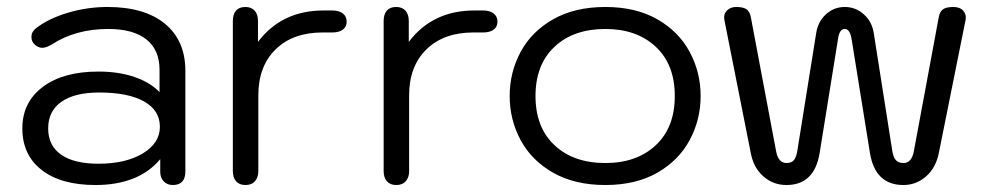

<svg xmlns="http://www.w3.org/2000/svg" viewBox="-20 -520 2834 550"><path d="M44 -152Q44 -227 102.5 -271Q161 -315 262 -315Q321 -315 366.5 -299Q412 -283 437 -256V-320Q437 -377 399.5 -407Q362 -437 290 -437Q197 -437 129 -393Q112 -383 101 -383Q91 -383 81 -391Q70 -400 70 -414Q70 -429 83 -439Q119 -467 174.5 -483.5Q230 -500 288 -500Q394 -500 452.5 -452Q511 -404 511 -317V-29Q511 10 475 10Q459 10 449 -0.5Q439 -11 439 -28V-64Q377 10 253 10Q155 10 99.5 -33Q44 -76 44 -152ZM438 -157Q438 -204 392.5 -229.5Q347 -255 264 -255Q194 -255 156 -228.5Q118 -202 118 -152Q118 -103 155 -77Q192 -51 262 -51Q340 -51 389 -80.5Q438 -110 438 -157Z M647 -30V-460Q647 -479 656 -489.5Q665 -500 683 -500Q700 -500 709.5 -489.5Q719 -479 719 -460V-400Q787 -490 907 -490H932Q951 -490 962 -481.5Q973 -473 973 -458Q973 -443 962 -435Q951 -427 932 -427H904Q819 -427 769.5 -378.5Q720 -330 720 -247V-30Q720 -12 710.5 -1Q701 10 683 10Q666 10 656.5 -0.5Q647 -11 647 -30Z M1079 -30V-460Q1079 -479 1088 -489.5Q1097 -500 1115 -500Q1132 -500 1141.5 -489.5Q1151 -479 1151 -460V-400Q1219 -490 1339 -490H1364Q1383 -490 1394 -481.5Q1405 -473 1405 -458Q1405 -443 1394 -435Q1383 -427 1364 -427H1336Q1251 -427 1201.5 -378.5Q1152 -330 1152 -247V-30Q1152 -12 1142.5 -1Q1133 10 1115 10Q1098 10 1088.5 -0.5Q1079 -11 1079 -30Z M1440 -245Q1440 -313 1471.5 -371.5Q1503 -430 1565 -465Q1627 -500 1714 -500Q1801 -500 1862.5 -465Q1924 -430 1955.5 -371.5Q1987 -313 1987 -245Q1987 -177 1955.5 -118.5Q1924 -60 1862.5 -25Q1801 10 1714 10Q1627 10 1565 -25Q1503 -60 1471.5 -118.5Q1440 -177 1440 -245ZM1913 -245Q1913 -335 1858.5 -386Q1804 -437 1714 -437Q1623 -437 1568.5 -386Q1514 -335 1514 -245Q1514 -155 1568.5 -104Q1623 -53 1714 -53Q1804 -53 1858.5 -104Q1913 -155 1913 -245Z M2131 -80 2055 -463Q2052 -479 2062 -489.5Q2072 -500 2089 -500Q2109 -500 2118.5 -493.5Q2128 -487 2131 -470L2203 -88Q2209 -53 2233 -53Q2247 -53 2254 -61Q2261 -69 2264 -88L2318 -425Q2323 -458 2346 -479Q2369 -500 2400 -500Q2431 -500 2454.5 -479Q2478 -458 2483 -425L2536 -88Q2539 -69 2546.5 -61Q2554 -53 2568 -53Q2592 -53 2598 -88L2669 -470Q2672 -487 2681.5 -493.5Q2691 -500 2711 -500Q2730 -500 2739.5 -489Q2749 -478 2746 -463L2669 -80Q2660 -38 2632 -14Q2604 10 2568 10Q2487 10 2472 -82L2419 -411Q2414 -437 2400 -437Q2385 -437 2381 -411L2328 -82Q2313 10 2233 10Q2195 10 2167 -14.5Q2139 -39 2131 -80Z"/></svg>

Font: Kodchasan
Style: Regular
Weight: 400
Version: Version 1.000; ttfautohint (v1.6)